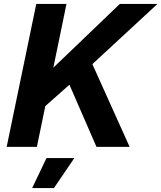

<svg xmlns="http://www.w3.org/2000/svg" viewBox="-20 -749 823 979"><path d="M472 0H641L451 -422L783 -729H591L252 -404L319 -729H165L14 0H168L211 -208L334 -317ZM144 210H255L359 57H217Z"/></svg>

Font: Mona Sans
Style: Bold Italic
Weight: 700
Italic angle: -11.7°
Designer: Deni Anggara
Foundry: GitHub
Version: Version 2.000;Glyphs 3.2.3 (3260)